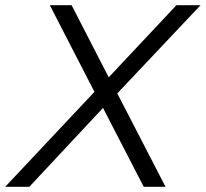

<svg xmlns="http://www.w3.org/2000/svg" viewBox="-72 -720 793 740"><path d="M-52 0 292 -366 120 -700H204L347 -422L608 -700H701L380 -360L566 0H482L325 -304L41 0Z"/></svg>

Font: Red Hat Display VF
Style: Italic
Weight: 300
Italic angle: -12°
Designer: Pentagram, MCKL
Foundry: Pentagram, MCKL
Version: Version 1.023